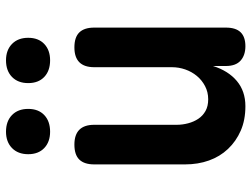

<svg xmlns="http://www.w3.org/2000/svg" viewBox="-119 -709 838 640"><g transform="rotate(-90 300.0 -389.0)"><path d="M396 -235V-494Q396 -527 412.5 -543.5Q429 -560 462 -560Q496 -560 512 -543.5Q528 -527 528 -494V-55Q528 -22 512.5 -6Q497 10 466 10Q436 10 418 -6Q400 -22 400 -55V-98Q384 -47 350 -18.5Q316 10 266 10Q220 10 184.5 -5.5Q149 -21 123.5 -48Q98 -75 85 -111.5Q72 -148 72 -191V-494Q72 -527 88 -543.5Q104 -560 138 -560Q171 -560 187.5 -543.5Q204 -527 204 -494V-219Q204 -200 209 -181Q214 -162 224 -147Q234 -132 250 -123Q266 -114 289 -114Q313 -114 333 -124.5Q353 -135 367 -152Q381 -169 388.5 -190.5Q396 -212 396 -235ZM419 -641Q384 -641 363.5 -660.5Q343 -680 343 -714Q343 -748 363.5 -768Q384 -788 419 -788Q453 -788 473.5 -768Q494 -748 494 -714Q494 -680 473.5 -660.5Q453 -641 419 -641ZM181 -641Q147 -641 126.5 -660.5Q106 -680 106 -714Q106 -748 126.5 -768Q147 -788 181 -788Q216 -788 236.5 -768Q257 -748 257 -714Q257 -680 236.5 -660.5Q216 -641 181 -641Z"/></g></svg>

Font: Maple Mono NL
Style: Bold
Weight: 700
Monospace: yes
Designer: subframe7536
Version: Version 7.000